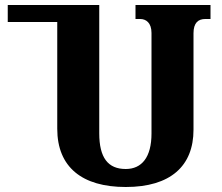

<svg xmlns="http://www.w3.org/2000/svg" viewBox="-20 -734 889 768"><path d="M822 -714H522V-658H541C564 -658 586 -643 586 -602V-200C586 -105 547 -58 483 -58C412 -58 377 -103 377 -201V-714H11V-646H209V-219C209 -65 309 14 483 14C662 14 754 -70 754 -215V-601C754 -643 773 -658 801 -658H822Z"/></svg>

Font: Noto Serif Georgian SemiCondensed ExtraBold
Style: Regular
Weight: 800
Width: 4
Designer: Monotype Design Team, Akaki Razmadze
Foundry: Google LLC
Version: Version 2.003